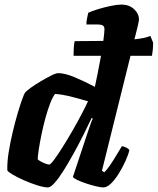

<svg xmlns="http://www.w3.org/2000/svg" viewBox="-20 -820 690 840"><path d="M190 0Q173 0 144 -9Q115 -18 85.5 -31Q56 -44 35 -56.5Q14 -69 12 -75Q11 -111 18 -154.5Q25 -198 35.5 -242Q46 -286 57 -323.5Q68 -361 77 -385.5Q86 -410 89 -414Q95 -422 114.5 -436Q134 -450 158.5 -464.5Q183 -479 204 -489.5Q225 -500 235 -500Q264 -500 308 -481.5Q352 -463 395 -440Q398 -453 406 -492.5Q414 -532 422 -576H302Q302 -605 303.5 -619.5Q305 -634 307 -640Q342 -640 373 -640.5Q404 -641 432 -641Q434 -657 435.5 -670.5Q437 -684 437 -692Q437 -705 429 -709Q421 -713 407 -713H358Q358 -727 361 -740.5Q364 -754 366 -764Q380 -771 407.5 -779.5Q435 -788 464 -794Q493 -800 511 -800Q545 -800 566.5 -780Q588 -760 588 -734Q588 -730 583 -707.5Q578 -685 573 -667L568 -648Q617 -653 638 -663L650 -633Q650 -618 648.5 -603Q647 -588 645 -576H551L426 -73L436 -66Q447 -76 461 -96.5Q475 -117 489 -140.5Q503 -164 513 -180Q522 -180 533 -174Q544 -168 546 -163Q541 -142 528.5 -114.5Q516 -87 499.5 -60.5Q483 -34 465.5 -17Q448 0 432 0Q421 0 400 -5Q379 -10 356.5 -17.5Q334 -25 317.5 -33Q301 -41 299 -46L361 -233Q369 -257 375.5 -275.5Q382 -294 386 -301L381 -304Q365 -270 344.5 -229Q324 -188 301.5 -147.5Q279 -107 258 -73.5Q237 -40 219 -20Q201 0 190 0ZM195 -100Q201 -100 217 -121.5Q233 -143 254 -176.5Q275 -210 297 -248Q319 -286 337 -320.5Q355 -355 365 -377Q313 -392 282 -399.5Q251 -407 221 -409Q211 -397 200 -369Q189 -341 179 -304.5Q169 -268 161.5 -231.5Q154 -195 149.5 -165.5Q145 -136 145 -123Q155 -114 171.5 -107Q188 -100 195 -100Z"/></svg>

Font: Texturina Black
Style: Italic
Weight: 900
Italic angle: -11°
Designer: Guillermo Torres Carreño
Foundry: Omnibus-Type
Version: Version 1.002; ttfautohint (v1.8.3)